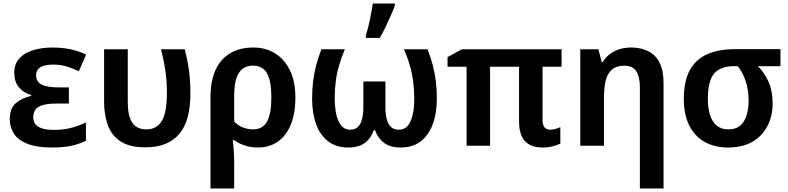

<svg xmlns="http://www.w3.org/2000/svg" viewBox="-20 -819 4428 1079"><path d="M367 -328V-237H296Q249 -237 220.5 -228.5Q192 -220 179.5 -203Q167 -186 167 -160Q167 -137 179 -121Q191 -105 217.5 -97Q244 -89 285 -89Q341 -89 386 -102Q431 -115 463 -131V-28Q441 -17 413 -8Q385 1 350 5.5Q315 10 272 10Q189 10 136.5 -10Q84 -30 59.5 -66Q35 -102 35 -149Q35 -209 68 -238.5Q101 -268 155 -280V-285Q111 -298 85.5 -329.5Q60 -361 60 -410Q60 -459 88.5 -490.5Q117 -522 166 -537Q215 -552 276 -552Q313 -552 345.5 -547.5Q378 -543 408 -534Q438 -525 464 -512L423 -419Q390 -434 356 -445Q322 -456 279 -456Q230 -456 206.5 -441Q183 -426 183 -396Q183 -359 214 -343.5Q245 -328 308 -328Z M798 9Q707 9 656.5 -25Q606 -59 585.5 -117Q565 -175 565 -247V-542H698V-245Q698 -168 723 -130Q748 -92 803 -92Q861 -92 889.5 -140Q918 -188 918 -298Q918 -365 909.5 -421.5Q901 -478 885 -542H1018Q1029 -501 1036 -462Q1043 -423 1046.5 -383Q1050 -343 1050 -294Q1050 -138 986 -64.5Q922 9 798 9Z M1640 -271Q1640 -181 1614 -118Q1588 -55 1540.5 -22.5Q1493 10 1427 10Q1391 10 1356.5 -1Q1322 -12 1297 -31H1288Q1291 -10 1293.5 27Q1296 64 1296 101V240H1163V-274Q1163 -365 1191.5 -426.5Q1220 -488 1274 -520Q1328 -552 1404 -552Q1473 -552 1526 -519Q1579 -486 1609.5 -423.5Q1640 -361 1640 -271ZM1401 -450Q1348 -450 1322 -408.5Q1296 -367 1296 -278V-137Q1316 -114 1344.5 -103Q1373 -92 1401 -92Q1456 -92 1480.5 -135.5Q1505 -179 1505 -271Q1505 -364 1480.5 -407Q1456 -450 1401 -450Z M2383 -542Q2401 -495 2412.5 -451Q2424 -407 2429.5 -361.5Q2435 -316 2435 -263Q2435 -183 2412 -121Q2389 -59 2344 -24.5Q2299 10 2231 10Q2173 10 2138.5 -16Q2104 -42 2087 -88H2081Q2065 -42 2030.5 -16Q1996 10 1937 10Q1870 10 1824.5 -24.5Q1779 -59 1756.5 -121Q1734 -183 1734 -263Q1734 -316 1739.5 -361.5Q1745 -407 1756.5 -451Q1768 -495 1786 -542H1918Q1899 -497 1886 -453Q1873 -409 1867 -363Q1861 -317 1861 -266Q1861 -184 1883 -137Q1905 -90 1947 -90Q1975 -90 1991 -105.5Q2007 -121 2014.5 -149Q2022 -177 2022 -215V-361H2146V-215Q2146 -175 2154 -147Q2162 -119 2178.5 -104.5Q2195 -90 2221 -90Q2252 -90 2270.5 -111Q2289 -132 2298.5 -171.5Q2308 -211 2308 -265Q2308 -341 2294 -408Q2280 -475 2250 -542ZM2036 -621Q2042 -639 2048 -661.5Q2054 -684 2059 -708.5Q2064 -733 2068 -756.5Q2072 -780 2075 -799H2199V-788Q2190 -763 2176.5 -732.5Q2163 -702 2147.5 -669Q2132 -636 2114 -606H2036Z M3072 -90Q3087 -90 3102 -94.5Q3117 -99 3129 -104V-12Q3114 -4 3087 3Q3060 10 3029 10Q2964 10 2930.5 -25.5Q2897 -61 2897 -138V-444H2734V0H2602V-444H2495V-498L2575 -542H3136V-444H3029V-144Q3029 -115 3041 -102.5Q3053 -90 3072 -90Z M3526 -552Q3581 -552 3622.5 -531.5Q3664 -511 3686.5 -467Q3709 -423 3709 -353V240H3576V-328Q3576 -389 3555 -419.5Q3534 -450 3489 -450Q3445 -450 3419.5 -428.5Q3394 -407 3384 -366Q3374 -325 3374 -265V0H3241V-542H3343L3361 -471H3368Q3385 -499 3410 -517Q3435 -535 3464.5 -543.5Q3494 -552 3526 -552Z M4322 -237Q4322 -168 4293.5 -112Q4265 -56 4209.5 -23Q4154 10 4071 10Q3997 10 3941 -21Q3885 -52 3854 -113Q3823 -174 3823 -262Q3823 -363 3856.5 -424.5Q3890 -486 3955 -514.5Q4020 -543 4114 -543H4366V-447H4239Q4277 -410 4299.5 -358.5Q4322 -307 4322 -237ZM3958 -262Q3958 -212 3970 -173.5Q3982 -135 4007.5 -113.5Q4033 -92 4073 -92Q4133 -92 4160 -136.5Q4187 -181 4187 -251Q4187 -292 4180 -326.5Q4173 -361 4159.5 -391.5Q4146 -422 4126 -447H4104Q4029 -447 3993.5 -406Q3958 -365 3958 -262Z"/></svg>

Font: Noto Sans Display SemiBold
Style: Regular
Weight: 600
Designer: Monotype Design Team
Foundry: Monotype Imaging Inc.
Version: Version 2.003